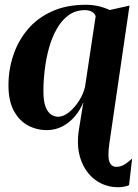

<svg xmlns="http://www.w3.org/2000/svg" viewBox="-20 -534 580 805"><path d="M476.5 251Q421.5 251 380 220.5Q338.5 190 319 135.5Q299.5 81 311 8.5L329.5 -105.5Q317 -74 294.8 -47.2Q272.5 -20.5 242.5 -4.5Q212.5 11.5 176 11.5Q133.5 11.5 97 -8.2Q60.5 -28 38 -69.5Q15.5 -111 15.5 -176Q15.5 -242 35.8 -302.5Q56 -363 96.2 -410.8Q136.5 -458.5 197.5 -486.2Q258.5 -514 340 -514Q368 -514 392.5 -508.2Q417 -502.5 440 -492L523 -510.5L438.5 67.5Q430.5 123.5 438.8 144.5Q447 165.5 468 165.5Q483.5 165.5 497.8 158Q512 150.5 534 131L521 242.5Q512.5 246 501.2 248.5Q490 251 476.5 251ZM224 -44.5Q245.5 -44.5 268.8 -63Q292 -81.5 310.8 -110.5Q329.5 -139.5 336.5 -170L381 -465.5Q378 -477.5 365.8 -484.5Q353.5 -491.5 336.5 -491.5Q296.5 -491.5 267.2 -470Q238 -448.5 217.8 -412.5Q197.5 -376.5 185.2 -332Q173 -287.5 167.5 -241Q162 -194.5 162 -152.5Q162 -109 171.2 -85.8Q180.5 -62.5 194.8 -53.5Q209 -44.5 224 -44.5Z"/></svg>

Font: Merriweather 144pt
Style: Bold Italic
Weight: 700
Italic angle: -7.8°
Version: Version 2.101